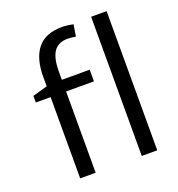

<svg xmlns="http://www.w3.org/2000/svg" viewBox="-142 -920 964 1037"><g transform="rotate(-20 339.5 -401.0)"><path d="M57 0ZM231 -534H391V-467H231V0H142V-467H57V-505L142 -529V-583Q142 -689 187.5 -745.5Q233 -802 328 -802Q358 -802 393 -794L382 -727Q357 -732 336 -732Q281 -732 256 -695Q231 -658 231 -581ZM496 -800H585V0H496Z"/></g></svg>

Font: Martel Sans
Style: Regular
Weight: 400
Designer: Dan Reynolds and Mathieu Réguer
Foundry: Dan Reynolds and Mathieu Réguer
Version: Version 1.002; ttfautohint (v1.1) -l 5 -r 5 -G 72 -x 0 -D la